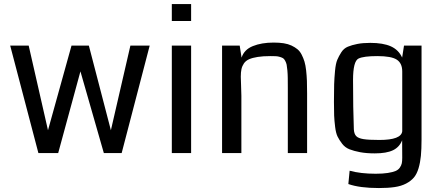

<svg xmlns="http://www.w3.org/2000/svg" viewBox="-20 -763 2194 957"><path d="M726.1 -535.6 586.4 0H497.6L380.9 -407.2L270 0H171.4L30.8 -535.6H123L219.2 -113.8L336.4 -535.6H422.9L532.7 -113.8L629.9 -535.6Z M932.6 0H836.4V-535.6H932.6ZM932.6 -742.7V-658.2H836.4V-742.7Z M1510.7 0H1414.6V-324.2Q1414.6 -355.5 1414.3 -374.3Q1414.1 -393.1 1412.4 -412.1Q1410.6 -431.2 1408.7 -440.7Q1406.7 -450.2 1401.6 -459.7Q1396.5 -469.2 1391.1 -472.7Q1385.7 -476.1 1375.5 -479.2Q1365.2 -482.4 1355 -482.9Q1344.7 -483.4 1327.6 -483.4Q1290.5 -483.4 1264.4 -479.2Q1238.3 -475.1 1221.7 -467.8Q1205.1 -460.4 1196 -447.3Q1187 -434.1 1183.6 -418.7Q1180.2 -403.3 1180.2 -380.9Q1180.2 -368.2 1181.6 -336.7Q1183.1 -305.2 1183.1 -285.6V0H1086.9V-535.6H1174.8L1184.1 -475.6Q1196.8 -515.6 1240.2 -533.2Q1283.7 -550.8 1343.8 -550.8Q1372.1 -550.8 1394 -547.4Q1416 -543.9 1433.1 -535.9Q1450.2 -527.8 1462.6 -517.6Q1475.1 -507.3 1483.6 -490.5Q1492.2 -473.6 1497.6 -456.1Q1502.9 -438.5 1505.9 -412.1Q1508.8 -385.7 1509.8 -359.6Q1510.7 -333.5 1510.7 -297.4Z M2081.1 -535.6V-67.9Q2081.1 -19.5 2077.9 13.7Q2074.7 46.9 2066.2 75.7Q2057.6 104.5 2043 121.8Q2028.3 139.2 2004.2 151.9Q1980 164.6 1947.3 169.4Q1914.6 174.3 1868.7 174.3Q1772.9 174.3 1716.3 154.3L1722.7 87.9Q1777.3 103 1852.5 103Q1888.2 103 1912.8 99.1Q1937.5 95.2 1951.4 89.4Q1965.3 83.5 1972.9 72.5Q1980.5 61.5 1982.7 50.8Q1984.9 40 1984.9 23.4L1984.4 -64Q1971.2 -29.8 1939 -14.2Q1906.7 1.5 1848.1 1.5Q1806.2 1.5 1774.9 -4.4Q1743.7 -10.3 1721.7 -19Q1699.7 -27.8 1685.3 -46.6Q1670.9 -65.4 1662.6 -82.3Q1654.3 -99.1 1650.4 -130.6Q1646.5 -162.1 1645.5 -187.3Q1644.5 -212.4 1644.5 -255.9Q1644.5 -311 1645.5 -342.3Q1646.5 -373.5 1649.9 -409.9Q1653.3 -446.3 1661.1 -464.8Q1668.9 -483.4 1681.4 -502.7Q1693.8 -522 1713.9 -530.3Q1733.9 -538.6 1761 -543.9Q1788.1 -549.3 1825.7 -549.3Q1889.6 -549.3 1928.2 -532Q1966.8 -514.6 1984.4 -476.1L1993.7 -535.6ZM1984.9 -108.9V-406.7Q1984.9 -447.8 1957.8 -465.6Q1930.7 -483.4 1860.8 -483.4Q1792.5 -483.4 1767.1 -471.2Q1739.7 -458 1739.7 -364.3Q1739.7 -223.1 1743.7 -118.2Q1745.1 -95.2 1755.6 -84.5Q1766.1 -73.7 1791.5 -69.6Q1816.9 -65.4 1871.1 -65.4Q1980 -65.4 1984.9 -108.9Z"/></svg>

Font: Coda
Style: Regular
Weight: 400
Designer: vernon adams
Foundry: vernon adams
Version: Version 2.000; ttfautohint (v0.8) -r 50 -G 200 -x